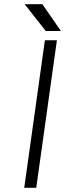

<svg xmlns="http://www.w3.org/2000/svg" viewBox="-20 -891 309 911"><path d="M197 -744H269L181 -871H97ZM95 0H152L250 -700H193Z"/></svg>

Font: Unageo
Style: Light-Italic
Weight: 300
Designer: Richard Sepsi
Foundry: Richard Sepsi
Version: Version 2.000